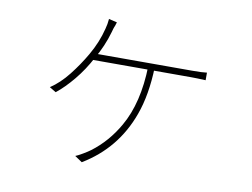

<svg xmlns="http://www.w3.org/2000/svg" viewBox="-73 -703 1146 873"><g transform="rotate(10 500.0 -266.5)"><path d="M393 -566Q390 -559 386 -543Q366 -473 330 -412Q300 -355 260.5 -307Q221 -259 182 -228L152 -246Q196 -275 234.5 -324Q273 -373 303 -425Q339 -487 355 -552Q356 -557 360 -574L363 -598L401 -589Q399 -584 397.5 -578Q396 -572 393 -566ZM370 -432H454H557H658H738H776Q823 -432 844 -435V-400Q802 -402 776 -402H738H658H555H452H366H319L326 -432ZM568 -196Q507 -27 354 65L320 42Q331 38 353 25Q375 12 387 3Q460 -52 508 -136Q572 -247 576 -418H606Q602 -289 568 -196Z"/></g></svg>

Font: Merged Yaku Han JP Thin
Style: Regular
Weight: 250
Designer: Ryoko NISHIZUKA 西塚涼子 (kana, bopomofo & ideographs); Paul D. Hunt (Latin, Greek & Cyrillic); Sandoll Communications 산돌커뮤니
Foundry: Adobe
Version: Version 2.004